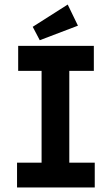

<svg xmlns="http://www.w3.org/2000/svg" viewBox="-20 -825 490 845"><path d="M55 0V-109H163V-513H60V-623H393V-513H285V-109H397V0ZM155 -648 124 -707 278 -805 323 -712Z"/></svg>

Font: Inconsolata SemiCondensed Black
Style: Regular
Weight: 900
Width: 4
Monospace: yes
Designer: Raph Levien, Cyreal, Brenton Simpson
Foundry: Raph Levien, Cyreal, Google
Version: Version 3.001; ttfautohint (v1.8.2.53-6de2)